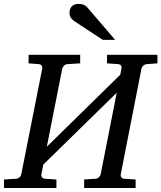

<svg xmlns="http://www.w3.org/2000/svg" viewBox="-40 -947 813 967"><path d="M699.2 -624Q688 -622.6 681.2 -615.7Q674.3 -608.9 672.9 -603L567.9 -67.9Q566.4 -62 570.3 -54.9Q574.2 -47.9 584 -46.9L643.1 -43V0H383.8V-43L440.9 -46.9Q452.1 -47.9 458.7 -54.9Q465.3 -62 466.8 -67.9L547.9 -480L178.2 -118.2L168 -67.9Q167 -62 171.1 -54.9Q175.3 -47.9 186 -46.9L244.1 -43V0H-20V-43L42 -46.9Q52.7 -47.9 59.3 -54.9Q65.9 -62 66.9 -67.9L172.9 -603Q174.3 -608.9 170.4 -615.7Q166.5 -622.6 155.8 -624L104 -627.9V-670.9H363.8V-627.9L299.8 -624Q288.6 -623 282 -616Q275.4 -608.9 273.9 -603L195.8 -208L565.9 -570.8L571.8 -603Q573.7 -608.9 570.1 -615.7Q566.4 -622.6 556.2 -624L499 -627.9V-670.9H752.9V-627.9ZM478 -746.1 333 -841.3Q322.8 -848.1 316.4 -858.2Q310.1 -868.2 310.1 -883.3Q310.1 -890.6 312.3 -898.4Q314.5 -906.2 319.6 -912.6Q324.7 -918.9 333.3 -923.1Q341.8 -927.2 355 -927.2Q365.7 -927.2 373.3 -925.3Q380.9 -923.3 386.7 -920.2Q392.6 -917 397.2 -912.4Q401.9 -907.7 406.2 -902.3L540 -746.1Z"/></svg>

Font: Charis SIL
Style: Italic
Weight: 400
Italic angle: -11°
Foundry: SIL International
Version: Version 4.112